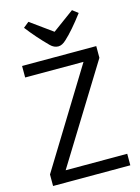

<svg xmlns="http://www.w3.org/2000/svg" viewBox="-131 -958 749 1030"><g transform="rotate(-15 244.0 -442.5)"><path d="M450 -600 119 -64H461V0H32V-64L362 -601H38V-665H450ZM374 -885 405 -861Q343 -779 298 -738Q275 -716 254 -716Q230 -716 210 -736Q150 -796 101 -860L132 -885L254 -797Z"/></g></svg>

Font: BreeCF
Style: Light
Weight: 300
Designer: Veronika Burian, Jos Scaglione
Foundry: TypeTogether
Version: Version 0.0.2